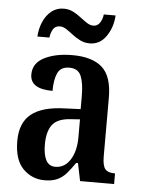

<svg xmlns="http://www.w3.org/2000/svg" viewBox="-54 -790 618 843"><g transform="rotate(5 255.5 -369.0)"><path d="M174 10Q118 10 79 -29.5Q40 -69 40 -152Q40 -232 88 -270.5Q136 -309 234 -312L305 -315V-373Q305 -429 292 -460.5Q279 -492 240 -492Q202 -492 188.5 -463Q175 -434 175 -384Q76 -384 76 -448Q76 -498 125.5 -523Q175 -548 249 -548Q336 -548 380 -509Q424 -470 424 -375V-118Q424 -77 436 -62Q448 -47 477 -47H480V0H330L314 -78H306Q287 -50 270 -30.5Q253 -11 230.5 -0.5Q208 10 174 10ZM216 -53Q257 -53 281.5 -91.5Q306 -130 306 -191V-270L263 -267Q206 -263 184 -233Q162 -203 162 -147Q162 -102 175 -77.5Q188 -53 216 -53ZM319 -606Q296 -606 277 -615.5Q258 -625 242 -637.5Q226 -650 211.5 -659.5Q197 -669 183 -669Q162 -669 152.5 -652.5Q143 -636 141 -616H88Q90 -651 103 -681Q116 -711 139 -729.5Q162 -748 193 -748Q216 -748 234.5 -738.5Q253 -729 269 -716.5Q285 -704 299.5 -694.5Q314 -685 328 -685Q347 -685 357.5 -701.5Q368 -718 370 -738H422Q419 -685 391.5 -645.5Q364 -606 319 -606Z"/></g></svg>

Font: Noto Serif Khmer Condensed SemiBold
Style: Regular
Weight: 600
Width: 3
Designer: Danh Hong and the Monotype Design Team
Foundry: Monotype Imaging Inc.
Version: Version 2.004; ttfautohint (v1.8.4.7-5d5b)